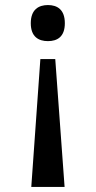

<svg xmlns="http://www.w3.org/2000/svg" viewBox="-20 -561 380 761"><path d="M170 -541C133 -541 102 -523 102 -469C102 -415 133 -398 170 -398C207 -398 237 -415 237 -469C237 -523 207 -541 170 -541ZM199 -327H140L104 180H236Z"/></svg>

Font: Noto Serif Ethiopic Medium
Style: Regular
Weight: 500
Designer: Monotype Design Team
Foundry: Monotype Imaging Inc.
Version: Version 2.102